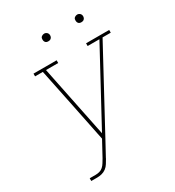

<svg xmlns="http://www.w3.org/2000/svg" viewBox="-213 -1035 1054 1158"><g transform="rotate(-30 313.5 -456.0)"><path d="M78 0V-19H119Q132 -19 146 -22.5Q160 -26 171 -36Q182 -46 189.5 -58.5Q197 -71 205 -84L262 -189L253 -232L210 -444L154 -716H100V-735H261V-716H176L278 -217L548 -716H466V-735H627V-716H570L272 -165L223 -75V-74Q214 -59 205 -44Q196 -29 182 -18.5Q168 -8 151.5 -4Q135 0 119 0ZM505 -859Q499 -859 493.5 -861Q488 -863 484.5 -868Q481 -873 480 -879Q479 -885 480 -891Q480 -896 482.5 -900Q485 -904 489 -906.5Q493 -909 497 -910.5Q501 -912 506 -912Q512 -912 517.5 -909.5Q523 -907 527 -902Q531 -897 532 -891Q533 -885 532 -879Q531 -874 528.5 -870Q526 -866 522.5 -863.5Q519 -861 514.5 -860Q510 -859 505 -859ZM275 -859Q269 -859 263.5 -861Q258 -863 254.5 -868Q251 -873 250 -879Q249 -885 250 -891Q250 -896 252.5 -900Q255 -904 259 -906.5Q263 -909 267 -910.5Q271 -912 276 -912Q282 -912 287.5 -909.5Q293 -907 297 -902Q301 -897 302 -891Q303 -885 302 -879Q301 -874 298.5 -870Q296 -866 292.5 -863.5Q289 -861 284.5 -860Q280 -859 275 -859Z"/></g></svg>

Font: Iosevka Etoile Thin
Style: Italic
Weight: 100
Italic angle: -9°
Designer: Belleve Invis
Foundry: Belleve Invis
Version: Version 22.1.2; ttfautohint (v1.8.4)